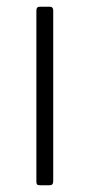

<svg xmlns="http://www.w3.org/2000/svg" viewBox="-20 -550 266 570"><path d="M138 -13Q138 -6 135.5 -3Q133 0 125 0H100Q92 0 90 -2.5Q88 -5 88 -11V-519Q88 -530 98 -530H128Q138 -530 138 -519Z"/></svg>

Font: Libre Franklin Thin ExtraLight
Style: Regular
Weight: 250
Version: Version 3.000